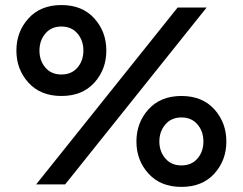

<svg xmlns="http://www.w3.org/2000/svg" viewBox="-20 -730 961 760"><path d="M92.8 -402.6Q44.9 -455.1 44.9 -529.8Q44.9 -604.5 92.8 -657.2Q140.6 -710 223.1 -710Q305.7 -710 353.3 -657.2Q400.9 -604.5 400.9 -529.8Q400.9 -455.1 353.3 -402.6Q305.7 -350.1 223.1 -350.1Q140.6 -350.1 92.8 -402.6ZM683.1 -700.2H797.9L237.8 0H123ZM159.7 -597.4Q136.2 -569.8 136.2 -529.8Q136.2 -489.7 159.7 -462.4Q183.1 -435.1 223.1 -435.1Q263.2 -435.1 286.6 -462.4Q310.1 -489.7 310.1 -529.8Q310.1 -569.8 286.6 -597.4Q263.2 -625 223.1 -625Q183.1 -625 159.7 -597.4ZM567.9 -42.7Q520 -95.2 520 -169.9Q520 -244.6 567.9 -297.4Q615.7 -350.1 698.2 -350.1Q780.8 -350.1 828.4 -297.4Q876 -244.6 876 -169.9Q876 -95.2 828.4 -42.7Q780.8 9.8 698.2 9.8Q615.7 9.8 567.9 -42.7ZM634.5 -237.3Q610.8 -209.5 610.8 -169.9Q610.8 -130.4 634.5 -102.8Q658.2 -75.2 698.2 -75.2Q738.3 -75.2 761.7 -102.5Q785.2 -129.9 785.2 -169.9Q785.2 -210 761.7 -237.5Q738.3 -265.1 698.2 -265.1Q658.2 -265.1 634.5 -237.3Z"/></svg>

Font: Copperplate Sans CC Heavy
Style: Regular
Weight: 400
Designer: indestructible type*
Foundry: Cowboy Collective
Version: Version 1.000